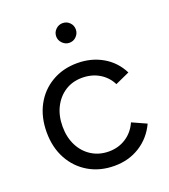

<svg xmlns="http://www.w3.org/2000/svg" viewBox="-134 -812 809 920"><g transform="rotate(-20 270.5 -352.0)"><path d="M293 12Q219 12 162 -21.5Q105 -55 73 -114Q41 -173 41 -250Q41 -327 72.5 -386Q104 -445 161 -478.5Q218 -512 291 -512Q363 -512 420 -479Q477 -446 507 -386L434 -353Q414 -393 376 -415.5Q338 -438 289 -438Q240 -438 202.5 -414Q165 -390 143.5 -347.5Q122 -305 122 -250Q122 -195 143.5 -152.5Q165 -110 203.5 -86Q242 -62 291 -62Q340 -62 378.5 -87Q417 -112 437 -157L510 -124Q480 -60 423 -24Q366 12 293 12ZM291 -616Q271 -616 256 -631Q241 -646 241 -666Q241 -687 256 -701.5Q271 -716 291 -716Q312 -716 326.5 -701.5Q341 -687 341 -666Q341 -646 326.5 -631Q312 -616 291 -616Z"/></g></svg>

Font: Figtree Light
Style: Regular
Weight: 400
Version: Version 2.002